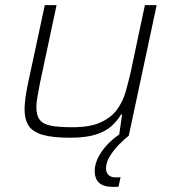

<svg xmlns="http://www.w3.org/2000/svg" viewBox="-20 -530 685 750"><path d="M253 8Q185 8 146 -3.5Q107 -15 91.5 -39.5Q76 -64 76 -103Q76 -121 79 -144.5Q82 -168 87 -193L155 -510H201L135 -200Q130 -173 126 -150.5Q122 -128 122 -112Q122 -78 136 -61Q150 -44 181 -38.5Q212 -33 263 -33Q331 -33 372 -51.5Q413 -70 436 -100.5Q459 -131 470 -169Q481 -207 490 -246L546 -510H592L483 0H445L457 -83H453Q438 -58 415.5 -37.5Q393 -17 354.5 -4.5Q316 8 253 8ZM422 200Q396 200 380 192.5Q364 185 357 171Q350 157 350 138Q350 102 377 62.5Q404 23 453 -10L483 0Q466 13 445 34.5Q424 56 409 80.5Q394 105 394 129Q394 142 403 152.5Q412 163 434 163Q437 163 440.5 163Q444 163 451 162L443 199Q437 200 432.5 200Q428 200 422 200Z"/></svg>

Font: Saira SemiExpanded ExtraLight
Style: Italic
Weight: 250
Width: 6
Italic angle: -12°
Designer: Hector Gatti with collaboration of the Omnibus-Type team
Foundry: Omnibus-Type
Version: Version 1.101